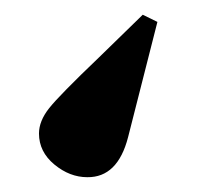

<svg xmlns="http://www.w3.org/2000/svg" viewBox="-20 -25 301 262"><path d="M33.2 157.2Q33.2 140.1 47.1 122.6Q61 105 115.2 53.2Q151.4 18.1 174.8 -4.9L194.8 4.9L154.8 162.1Q140.6 217.3 99.1 216.8Q75.2 216.8 54.2 199.5Q33.2 182.1 33.2 157.2Z"/></svg>

Font: CMU Serif
Style: Bold
Weight: 700
Version: Version 0.7.0